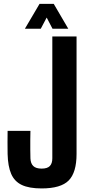

<svg xmlns="http://www.w3.org/2000/svg" viewBox="-20 -994 462 1022"><path d="M201.5 9Q135 9 96 -9.5Q57 -28 39.5 -68.5Q22 -109 20.5 -174.5Q20 -203 20 -235.8Q20 -268.5 20.5 -297.5H142Q141.5 -277 141.2 -250.5Q141 -224 141.2 -197.8Q141.5 -171.5 142 -151Q143 -124 157.2 -110.2Q171.5 -96.5 201.5 -96.5Q232 -96.5 245.2 -110.2Q258.5 -124 258.5 -151V-800H387.5V-174.5Q387.5 -76 345.8 -33.5Q304 9 201.5 9ZM112.5 -841 190.5 -973.5H266L343.5 -841H259.5L228.5 -900.5L197 -841Z"/></svg>

Font: Big Shoulders Display Thin ExtraBold
Style: Regular
Weight: 800
Version: Version 2.002